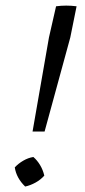

<svg xmlns="http://www.w3.org/2000/svg" viewBox="-20 -680 311 702"><path d="M260 -657 237 -543 143 -199H99L159 -543L185 -657Q222 -662 260 -657ZM102 -106Q116 -94 126.5 -76.5Q137 -59 142 -38Q129 -23 110 -12.5Q91 -2 72 2Q40 -29 34 -68Q47 -82 65 -92.5Q83 -103 102 -106Z"/></svg>

Font: Piazzolla 24pt
Style: Italic
Weight: 400
Italic angle: -11.3°
Designer: Juan Pablo del Peral
Foundry: Huerta Tipografica
Version: Version 2.005